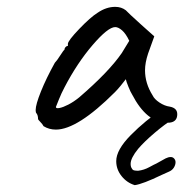

<svg xmlns="http://www.w3.org/2000/svg" viewBox="-20 -404 537 560"><path d="M91 -57Q91 -68 86 -74Q84 -76 84 -83Q84 -99 99.5 -137.5Q115 -176 140 -221Q146 -227 155.5 -242Q165 -257 168 -259Q168 -263 171 -266.5Q174 -270 178 -270V-276Q178 -285 211 -319.5Q244 -354 265 -367Q290 -384 316 -384Q334 -384 347 -374Q352 -368 393 -331L430 -298L412 -248Q403 -221 403 -199Q403 -161 425 -126Q430 -115 445 -105Q460 -95 475 -93Q497 -89 497 -71Q497 -51 479 -47Q475 -46 467 -46Q408 -46 365 -129Q361 -135 354.5 -151Q348 -167 347 -173Q341 -165 332 -154Q323 -143 315 -135Q206 -26 143 -26Q123 -26 107 -36Q104 -42 97.5 -48.5Q91 -55 91 -57ZM211 -120Q297 -194 335 -249L357 -285Q347 -306 336 -315.5Q325 -325 316 -325Q295 -325 250 -272.5Q205 -220 168 -149Q159 -132 152 -114.5Q145 -97 143 -92Q143 -87 153.5 -89Q164 -91 179.5 -99Q195 -107 211 -120ZM319 66Q319 33 361.5 -10Q404 -53 454 -86L484 -56Q461 -42 431 -16.5Q401 9 383 30Q361 57 361 74Q361 83 365 88Q367 92 371.5 93Q376 94 383 94Q400 92 415.5 83.5Q431 75 436 73L463 58Q471 54 478 54Q484 54 488 58.5Q492 63 492 69Q492 77 487 85Q482 93 472 97L452 106Q396 133 373 136Q350 129 334.5 109.5Q319 90 319 66Z"/></svg>

Font: Caveat
Style: Regular
Weight: 400
Designer: Pablo Impallari
Foundry: Pablo Impallari
Version: Version 1.500; ttfautohint (v1.6)